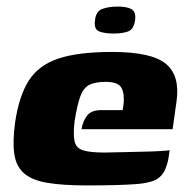

<svg xmlns="http://www.w3.org/2000/svg" viewBox="-20 -559 572 584"><path d="M244 5Q170 5 123.5 -3Q77 -11 53 -32Q29 -53 23.5 -90.5Q18 -128 26 -187Q38 -268 68 -314.5Q98 -361 158 -381Q218 -401 321 -401Q441 -401 484.5 -365Q528 -329 517 -251L505 -166H228Q232 -191 245 -207.5Q258 -224 287 -224H353L356 -243Q359 -275 349 -292.5Q339 -310 301 -310Q270 -310 252 -301Q234 -292 224.5 -266.5Q215 -241 207 -191Q202 -149 207 -128.5Q212 -108 233.5 -101.5Q255 -95 298 -95Q314 -95 345 -96Q376 -97 409 -97.5Q442 -98 466.5 -99.5Q491 -101 496 -102L493 -81Q491 -66 484 -47.5Q477 -29 464 -19Q446 -3 393.5 1Q341 5 244 5ZM325 -457Q298 -457 281.5 -463.5Q265 -470 269 -498Q272 -525 291.5 -532Q311 -539 338 -539Q365 -539 379.5 -531.5Q394 -524 391 -498Q387 -470 370 -463.5Q353 -457 325 -457Z"/></svg>

Font: Genos ExtraBold
Style: Italic
Weight: 800
Italic angle: -8°
Version: Version 1.010